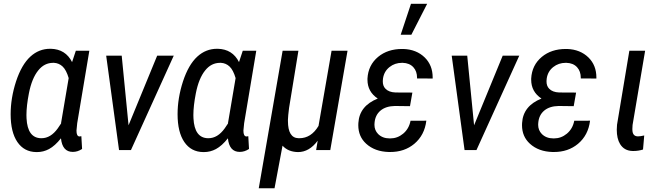

<svg xmlns="http://www.w3.org/2000/svg" viewBox="-20 -798 3528 1021"><path d="M121.1 -168.5Q126.5 -64.5 198.2 -63Q199.7 -63 200.7 -63Q249.5 -63 287.1 -115.2L305.2 -142.1L304.7 -143.6L345.2 -382.8Q332.5 -425.8 313.2 -444.1Q293.9 -462.4 267.1 -463.9Q264.6 -463.9 262.7 -463.9Q215.8 -463.9 183.6 -423.8Q149.4 -381.8 133.8 -302.2Q120.6 -234.9 120.6 -186Q120.6 -176.8 121.1 -168.5ZM455.1 -528.3 390.6 -143.1 386.7 -103.5Q386.7 -73.2 402.3 -72.3L412.6 -73.7L416.5 -5.9Q393.1 9.8 367.2 9.8Q311.5 9.8 304.2 -62.5Q272.5 -22.5 240.7 -5.4Q210.9 10.7 176.8 10.7Q174.8 10.7 172.9 10.7Q108.4 9.8 72.5 -42.7Q36.6 -95.2 36.6 -190.4Q36.6 -276.4 65.4 -365.2Q94.7 -454.1 141.6 -497.1Q187 -538.6 246.6 -538.6Q248.5 -538.6 250.5 -538.6Q328.6 -536.6 363.3 -467.8L383.3 -528.3Z M627.4 -500 663.6 -131.8 815.4 -501 815.9 -502H816.9H901.4H904.3L902.8 -499.5L676.8 -1L676.3 0H674.8H614.7H613.3L612.8 -1.5L544.9 -500V-502H546.9H626H627.4Z M1008.8 -168.5Q1014.2 -64.5 1085.9 -63Q1087.4 -63 1088.4 -63Q1137.2 -63 1174.8 -115.2L1192.9 -142.1L1192.4 -143.6L1232.9 -382.8Q1220.2 -425.8 1200.9 -444.1Q1181.6 -462.4 1154.8 -463.9Q1152.3 -463.9 1150.4 -463.9Q1103.5 -463.9 1071.3 -423.8Q1037.1 -381.8 1021.5 -302.2Q1008.3 -234.9 1008.3 -186Q1008.3 -176.8 1008.8 -168.5ZM1342.8 -528.3 1278.3 -143.1 1274.4 -103.5Q1274.4 -73.2 1290 -72.3L1300.3 -73.7L1304.2 -5.9Q1280.8 9.8 1254.9 9.8Q1199.2 9.8 1191.9 -62.5Q1160.2 -22.5 1128.4 -5.4Q1098.6 10.7 1064.5 10.7Q1062.5 10.7 1060.5 10.7Q996.1 9.8 960.2 -42.7Q924.3 -95.2 924.3 -190.4Q924.3 -276.4 953.1 -365.2Q982.4 -454.1 1029.3 -497.1Q1074.7 -538.6 1134.3 -538.6Q1136.2 -538.6 1138.2 -538.6Q1216.3 -536.6 1251 -467.8L1271 -528.3Z M1566.9 -528.3 1517.1 -223.6Q1511.7 -181.2 1511.2 -162.1Q1511.2 -158.2 1511.2 -154.3Q1511.2 -64.5 1567.4 -63Q1569.8 -63 1571.8 -63Q1634.8 -63 1673.8 -128.4L1743.2 -528.3H1828.1L1736.3 0H1661.1L1669.4 -49.8Q1624.5 10.7 1564.9 10.7Q1512.2 9.8 1482.4 -23.4L1439.9 203.1H1356L1482.9 -528.3Z M2079.6 -234.4Q2031.2 -233.4 2003.2 -209.7Q1975.1 -186 1971.7 -144.5Q1971.2 -139.2 1971.2 -134.3Q1971.2 -105.5 1990.7 -85.4Q2014.2 -62 2052.2 -62Q2053.7 -62 2055.2 -62Q2093.3 -62 2123.5 -86.9Q2154.8 -112.8 2163.1 -155.8L2247.1 -156.2Q2237.8 -79.1 2183.1 -33.2Q2130.4 10.7 2054.2 10.3Q2050.8 10.3 2047.9 10.3Q1973.1 8.3 1927.2 -33.7Q1885.3 -71.8 1885.3 -132.3Q1885.3 -138.2 1885.7 -144Q1891.1 -234.9 1988.8 -273.9Q1934.1 -310.1 1934.1 -374Q1934.1 -377.4 1934.1 -380.4Q1938 -451.7 1990.7 -495.6Q2041.5 -537.6 2118.2 -537.6Q2121.6 -537.6 2125 -537.6Q2194.8 -535.2 2238.8 -492.2Q2280.8 -450.7 2280.8 -386.2Q2280.8 -383.3 2280.8 -380.4L2197.8 -380.9Q2197.8 -382.3 2197.8 -384.3Q2197.8 -418.9 2178.2 -440.4Q2157.7 -462.9 2121.1 -463.9Q2119.6 -463.9 2117.7 -463.9Q2079.6 -463.9 2051.3 -441.4Q2022 -418 2016.6 -379.9Q2015.6 -373 2015.6 -366.7Q2015.1 -340.8 2029.8 -326.2Q2047.4 -307.6 2083 -306.2L2172.9 -305.7L2160.2 -233.4ZM2165.5 -777.8H2251.5L2167.5 -613.3H2110.8Z M2464.8 -500 2501 -131.8 2652.8 -501 2653.3 -502H2654.3H2738.8H2741.7L2740.2 -499.5L2514.2 -1L2513.7 0H2512.2H2452.1H2450.7L2450.2 -1.5L2382.3 -500V-502H2384.3H2463.4H2464.8Z M2950.2 -234.4Q2901.9 -233.4 2873.8 -209.7Q2845.7 -186 2842.3 -144.5Q2841.8 -139.2 2841.8 -134.3Q2841.8 -105.5 2861.3 -85.4Q2884.8 -62 2922.9 -62Q2924.3 -62 2925.8 -62Q2963.9 -62 2994.1 -86.9Q3025.4 -112.8 3033.7 -155.8L3117.7 -156.2Q3108.4 -79.1 3053.7 -33.2Q3001 10.7 2924.8 10.3Q2921.4 10.3 2918.5 10.3Q2843.8 8.3 2797.9 -33.7Q2755.9 -71.8 2755.9 -132.3Q2755.9 -138.2 2756.3 -144Q2761.7 -234.9 2859.4 -273.9Q2804.7 -310.1 2804.7 -374Q2804.7 -377.4 2804.7 -380.4Q2808.6 -451.7 2861.3 -495.6Q2912.1 -537.6 2988.8 -537.6Q2992.2 -537.6 2995.6 -537.6Q3065.4 -535.2 3109.4 -492.2Q3151.4 -450.7 3151.4 -386.2Q3151.4 -383.3 3151.4 -380.4L3068.4 -380.9Q3068.4 -382.3 3068.4 -384.3Q3068.4 -418.9 3048.8 -440.4Q3028.3 -462.9 2991.7 -463.9Q2990.2 -463.9 2988.3 -463.9Q2950.2 -463.9 2921.9 -441.4Q2892.6 -418 2887.2 -379.9Q2886.2 -373 2886.2 -366.7Q2885.7 -340.8 2900.4 -326.2Q2918 -307.6 2953.6 -306.2L3043.5 -305.7L3030.8 -233.4Z M3410.6 -528.3 3343.8 -133.3 3342.8 -113.8Q3342.8 -111.3 3342.8 -109.4Q3342.8 -72.8 3372.6 -72.8Q3384.8 -72.8 3405.8 -77.6L3399.4 -2.9Q3375 4.9 3349.6 4.9Q3346.7 4.9 3343.8 4.9Q3299.3 3.9 3277.3 -32.2Q3259.8 -61 3259.8 -108.4Q3259.8 -121.1 3261.2 -134.8L3326.7 -528.3Z"/></svg>

Font: MAUL Condensed Italic
Style: Condenced Regular Italic
Weight: 400
Italic angle: -12°
Designer: MAUL
Version: Version 1.0; 2020; ttfautohint (v1.8.3)